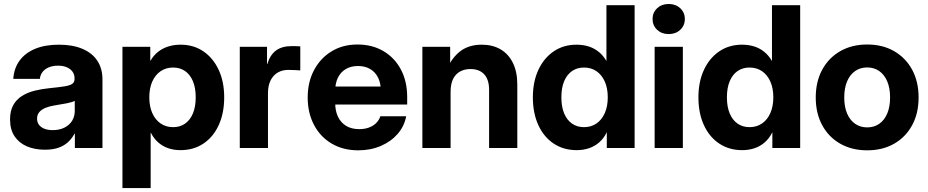

<svg xmlns="http://www.w3.org/2000/svg" viewBox="-20 -754 4728 978"><path d="M208.7 8.6Q157.2 8.6 117.2 -8.4Q77.2 -25.5 54.2 -59.8Q31.2 -94 31.2 -145.3Q31.2 -189.2 47.3 -218.2Q63.4 -247.2 91.4 -264.9Q119.4 -282.6 155.9 -291.9Q192.4 -301.1 232.5 -304.9Q279.7 -309.6 307.7 -314Q335.6 -318.3 347.7 -326.7Q359.8 -335 359.8 -351.6V-354.9Q359.8 -374 349.7 -388.5Q339.5 -403 320.7 -411.2Q302 -419.5 275.6 -419.5Q248.9 -419.5 228.7 -411Q208.5 -402.6 196.8 -387.5Q185 -372.4 183.1 -352.4H47.7Q51.2 -405.8 79.4 -444.8Q107.5 -483.7 158.3 -505.1Q209 -526.4 279.8 -526.4Q350.4 -526.4 400.1 -505.2Q449.9 -484 475.9 -444.4Q501.9 -404.9 501.9 -349.7V0H361.4V-72.7H359.4Q345.9 -47.6 325.7 -29.3Q305.6 -11 276.9 -1.2Q248.2 8.6 208.7 8.6ZM248.4 -91.2Q283.1 -91.2 308.4 -104Q333.7 -116.7 347.2 -138.7Q360.8 -160.6 360.8 -188.5V-240.3Q348.7 -233.6 320.5 -227.9Q292.3 -222.3 257.1 -216.8Q232.6 -213.1 212.6 -205Q192.6 -197 180.7 -183.5Q168.8 -170 168.8 -149.4Q168.8 -131.2 178.8 -118.1Q188.7 -105 206.5 -98.1Q224.4 -91.2 248.4 -91.2Z M603.7 204.1V-515.6H745.4V-445.8H747.2Q763 -472.7 785.9 -490.6Q808.8 -508.5 837.8 -517.5Q866.8 -526.4 900 -526.4Q966 -526.4 1015.9 -492.5Q1065.8 -458.5 1093.9 -398.1Q1122 -337.7 1122 -258.3Q1122 -177.7 1094.3 -117.1Q1066.6 -56.5 1016.6 -22.9Q966.6 10.8 898.9 10.8Q865.2 10.8 836.7 0.9Q808.3 -9 786 -28.5Q763.7 -48.1 748.9 -77.1H747.4V204.1ZM861.7 -106.3Q896.9 -106.3 922.6 -124.2Q948.4 -142.1 962.6 -176.1Q976.9 -210.1 976.9 -258.3Q976.9 -306.8 962.6 -340.5Q948.4 -374.3 922.6 -392.2Q896.9 -410 861.7 -410Q825.5 -410 798.1 -391.3Q770.7 -372.5 755.6 -338.5Q740.5 -304.5 740.5 -258.3Q740.5 -212.4 755.6 -178.1Q770.7 -143.9 798.1 -125.1Q825.5 -106.3 861.7 -106.3Z M1201.4 0V-515.6H1340.1V-427.7H1341.5Q1355.6 -474.3 1385.9 -496.8Q1416.1 -519.2 1467.1 -519.2Q1479.9 -519.2 1490.5 -518.8Q1501.1 -518.3 1509.6 -517.9V-395.3Q1501.8 -396 1484 -397Q1466.1 -398 1447.8 -398Q1418.4 -398 1395 -384.6Q1371.7 -371.1 1358.4 -344.7Q1345 -318.3 1345 -279.4V0Z M1805.3 11.7Q1727.3 11.7 1669.2 -22.8Q1611.1 -57.4 1579.2 -118.3Q1547.3 -179.2 1547.3 -257.4Q1547.3 -336.2 1579.8 -397.1Q1612.2 -458 1669.3 -492.7Q1726.4 -527.3 1800.5 -527.3Q1876.3 -527.3 1933.5 -493.4Q1990.7 -459.5 2022.4 -399.3Q2054.1 -339 2054.1 -260.3V-221.5H1598.7V-313.3H1984.8L1919.9 -291.6Q1919.9 -330.6 1905.7 -358.9Q1891.5 -387.2 1865.5 -402.5Q1839.5 -417.8 1803.4 -417.8Q1767.8 -417.8 1741.8 -402.5Q1715.8 -387.2 1701.6 -358.9Q1687.4 -330.6 1687.4 -291.6V-228.8Q1687.4 -189 1701.7 -159.1Q1716.1 -129.1 1743.5 -112.6Q1770.8 -96.2 1809.5 -96.2Q1837.7 -96.2 1859.6 -104.4Q1881.5 -112.5 1896.3 -127.4Q1911 -142.2 1917.5 -161.9H2049Q2039.5 -110.8 2005.4 -71.7Q1971.2 -32.6 1919.5 -10.5Q1867.8 11.7 1805.3 11.7Z M2275.2 -286.5V0H2131.5V-515.6H2273V-381.4H2248.5Q2273.1 -449.9 2318.4 -488.2Q2363.7 -526.4 2433.9 -526.4Q2489.1 -526.4 2529.7 -502.7Q2570.3 -478.9 2592.6 -433.5Q2615 -388.1 2615 -322.9V0H2471.3V-296.5Q2471.3 -348.4 2446.6 -375.3Q2421.8 -402.3 2376.4 -402.3Q2346.7 -402.3 2323.9 -390Q2301 -377.8 2288.1 -352.2Q2275.2 -326.6 2275.2 -286.5Z M2917.4 10.8Q2850.3 10.8 2800 -22.9Q2749.7 -56.5 2722 -117.1Q2694.3 -177.7 2694.3 -258.3Q2694.3 -337.7 2722.4 -398.1Q2750.5 -458.5 2800.6 -492.5Q2850.8 -526.4 2916.4 -526.4Q2950.1 -526.4 2978.3 -517.5Q3006.6 -508.5 3029.3 -490.3Q3051.9 -472.2 3068.3 -444.2H3069V-727.5H3212.6V0H3070.9V-79.2H3070.2Q3055.4 -49.1 3032.5 -29.1Q3009.6 -9 2980.5 0.9Q2951.4 10.8 2917.4 10.8ZM2954.6 -106.3Q2991.2 -106.3 3018.4 -125.1Q3045.6 -143.9 3060.7 -178.1Q3075.8 -212.4 3075.8 -258.3Q3075.8 -304.5 3060.7 -338.5Q3045.6 -372.5 3018.4 -391.3Q2991.2 -410 2954.6 -410Q2920 -410 2894 -392.2Q2868 -374.3 2853.7 -340.5Q2839.5 -306.8 2839.5 -258.3Q2839.5 -210.1 2853.7 -176.1Q2868 -142.1 2894 -124.2Q2920 -106.3 2954.6 -106.3Z M3314.6 0V-515.6H3458.3V0ZM3386.2 -580.4Q3350.6 -580.4 3327.3 -602.2Q3304 -624.1 3304 -657.2Q3304 -690.2 3327.3 -712Q3350.6 -733.7 3386.2 -733.7Q3421.8 -733.7 3445.1 -712Q3468.4 -690.2 3468.4 -657.2Q3468.4 -624.1 3445.1 -602.2Q3421.8 -580.4 3386.2 -580.4Z M3760.7 10.8Q3693.5 10.8 3643.3 -22.9Q3593 -56.5 3565.3 -117.1Q3537.6 -177.7 3537.6 -258.3Q3537.6 -337.7 3565.7 -398.1Q3593.8 -458.5 3643.9 -492.5Q3694.1 -526.4 3759.6 -526.4Q3793.3 -526.4 3821.6 -517.5Q3849.9 -508.5 3872.5 -490.3Q3895.2 -472.2 3911.5 -444.2H3912.2V-727.5H4055.9V0H3914.2V-79.2H3913.5Q3898.6 -49.1 3875.7 -29.1Q3852.9 -9 3823.7 0.9Q3794.6 10.8 3760.7 10.8ZM3797.9 -106.3Q3834.4 -106.3 3861.7 -125.1Q3888.9 -143.9 3904 -178.1Q3919.1 -212.4 3919.1 -258.3Q3919.1 -304.5 3904 -338.5Q3888.9 -372.5 3861.7 -391.3Q3834.4 -410 3797.9 -410Q3763.2 -410 3737.2 -392.2Q3711.3 -374.3 3697 -340.5Q3682.7 -306.8 3682.7 -258.3Q3682.7 -210.1 3697 -176.1Q3711.3 -142.1 3737.2 -124.2Q3763.2 -106.3 3797.9 -106.3Z M4397.2 11.7Q4319.3 11.7 4260.2 -21.9Q4201.1 -55.5 4168.2 -116.1Q4135.2 -176.6 4135.2 -257.4Q4135.2 -338.3 4168.2 -399Q4201.1 -459.6 4260.2 -493.5Q4319.3 -527.3 4397.2 -527.3Q4475.5 -527.3 4534.4 -493.5Q4593.2 -459.6 4626.2 -399Q4659.1 -338.3 4659.1 -257.4Q4659.1 -176.6 4626.2 -116.1Q4593.2 -55.5 4534.4 -21.9Q4475.5 11.7 4397.2 11.7ZM4397.2 -105.1Q4432.3 -105.1 4458.5 -123.3Q4484.7 -141.4 4499.3 -175.6Q4513.9 -209.8 4513.9 -257.4Q4513.9 -305.6 4499.3 -339.7Q4484.7 -373.8 4458.5 -392.1Q4432.3 -410.5 4397.2 -410.5Q4362.5 -410.5 4336.1 -392.3Q4309.6 -374 4295 -339.8Q4280.4 -305.6 4280.4 -257.4Q4280.4 -209.6 4295 -175.5Q4309.6 -141.4 4336 -123.3Q4362.3 -105.1 4397.2 -105.1Z"/></svg>

Font: Inter Khmer Looped
Style: Regular
Weight: 400
Designer: Rasmus Andersson, Sovichet Tep
Foundry: Anagata Design
Version: Version 1.000